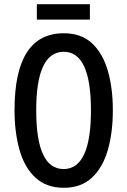

<svg xmlns="http://www.w3.org/2000/svg" viewBox="-20 -882 604 912"><path d="M516 -358Q516 -252 492 -169Q468 -86 416.5 -38Q365 10 283 10Q200 10 148 -38.5Q96 -87 72.5 -170.5Q49 -254 49 -359Q49 -724 283 -724Q366 -724 417 -676.5Q468 -629 492 -546.5Q516 -464 516 -358ZM152 -358Q152 -79 282 -79Q412 -79 412 -358Q412 -636 283 -636Q152 -636 152 -358ZM407 -862V-789H155V-862Z"/></svg>

Font: Noto Sans Telugu ExtraCondensed Medium
Style: Regular
Weight: 500
Width: 2
Designer: Jelle Bosma - Monotype Design Team
Foundry: Monotype Imaging Inc.
Version: Version 2.005; ttfautohint (v1.8.4.7-5d5b)